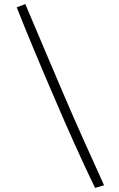

<svg xmlns="http://www.w3.org/2000/svg" viewBox="-20 -803 583 941"><path d="M446 118 490 105C445 7 331 -247 290 -345C224 -502 164 -639 104 -783L62 -767C118 -625 182 -473 248 -320C313 -168 379 -20 446 118Z"/></svg>

Font: Noto Nastaliq Urdu
Style: Regular
Weight: 400
Designer: Monotype Design Team (Patrick Giasson: type design, Kamal Mansour: OpenType code, Glenda Bellarosa). Updated by Simon Co
Foundry: Monotype Imaging Inc., Simon Cozens
Version: Version 3.009